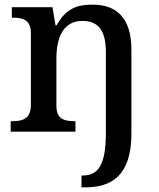

<svg xmlns="http://www.w3.org/2000/svg" viewBox="-20 -567 684 827"><path d="M331 240H347C463 240 546 187 546 8V-352C546 -488 484 -547 379 -547C315 -547 265 -533 224 -458H219L206 -536H31V-491H34C78 -491 113 -482 113 -424V-116C113 -54 77 -45 32 -45H26V0H305V-45H302C258 -45 223 -53 223 -111V-317C223 -402 251 -477 335 -477C410 -477 436 -427 436 -341V7C436 146 401 189 337 189H331Z"/></svg>

Font: Noto Serif Tamil Medium
Style: Italic
Weight: 500
Italic angle: -12°
Designer: Indian Type Foundry, Tom Grace, and the Monotype Design Team
Foundry: Monotype Imaging Inc.
Version: Version 2.003